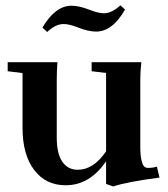

<svg xmlns="http://www.w3.org/2000/svg" viewBox="-20 -671 617 707"><path d="M334 -554.7Q305.7 -554.7 268.6 -569.3Q235.4 -582.5 214.4 -582.5Q184.6 -582.5 153.8 -553.2L136.2 -569.3Q183.6 -649.9 243.2 -649.9Q271.5 -649.9 308.6 -635.3Q342.8 -622.1 362.3 -622.1Q391.6 -622.1 423.3 -651.4L440.4 -635.7Q394 -554.7 334 -554.7ZM221.7 11.2Q148.9 11.2 106 -44.9Q63 -101.1 63 -200.2V-401.9L8.3 -408.7V-441.9H191.4Q189 -407.7 189 -377V-163.1Q189 -106 209.2 -75.9Q229.5 -45.9 266.1 -45.9Q324.7 -45.9 370.6 -113.8V-402.3L317.4 -408.7V-441.9H500.5Q496.6 -410.6 496.6 -377V-131.3Q496.6 -99.1 501 -81.1Q505.4 -63 511 -57.9Q516.6 -52.7 524.9 -52.7Q543.5 -52.7 557.6 -57.6L567.4 -17.1Q445.3 -1 397 15.6L370.6 6.3V-77.1Q310.5 11.2 221.7 11.2Z"/></svg>

Font: Elstob 10pt
Style: Bold
Weight: 700
Designer: Peter S. Baker
Version: Version 1.015